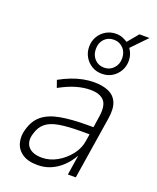

<svg xmlns="http://www.w3.org/2000/svg" viewBox="-151 -906 821 1003"><g transform="rotate(20 259.5 -404.0)"><path d="M180 8Q126 8 94.5 -14Q63 -36 54.5 -71.5Q46 -107 57 -143Q72 -198 108.5 -227Q145 -256 206.5 -267Q268 -278 357 -278H399L392 -236H336Q263 -236 215 -228Q167 -220 140.5 -198.5Q114 -177 103 -137Q89 -92 112 -64Q135 -36 189 -36Q231 -36 271.5 -58.5Q312 -81 341.5 -119Q371 -157 377 -205L397 -336Q408 -402 384.5 -429Q361 -456 308 -456Q271 -456 230 -444.5Q189 -433 138 -405L124 -445Q156 -463 188.5 -475.5Q221 -488 252 -494Q283 -500 311 -500Q360 -500 393 -485.5Q426 -471 440.5 -438Q455 -405 446 -348L391 0H347L364 -109H363Q343 -74 315 -47.5Q287 -21 253.5 -6.5Q220 8 180 8ZM333 -555Q301 -555 276.5 -570Q252 -585 237.5 -610Q223 -635 223 -666Q223 -697 237.5 -722Q252 -747 277 -762Q302 -777 333 -777Q353 -777 368.5 -771Q384 -765 398 -756L448 -816H504L422 -731Q432 -718 437.5 -701.5Q443 -685 443 -666Q443 -635 428.5 -610Q414 -585 389.5 -570Q365 -555 333 -555ZM333 -589Q364 -589 385 -611Q406 -633 406 -666Q406 -701 385 -722.5Q364 -744 333 -744Q301 -744 280.5 -722.5Q260 -701 260 -667Q260 -633 280.5 -611Q301 -589 333 -589Z"/></g></svg>

Font: Nunito Sans 7pt Condensed ExtraLight
Style: Italic
Weight: 250
Width: 3
Italic angle: -9°
Designer: Vernon Adams
Foundry: Vernon Adams
Version: Version 3.101;gftools[0.9.27]